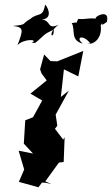

<svg xmlns="http://www.w3.org/2000/svg" viewBox="-20 -780 475 814"><path d="M198 0 172 -11 230 -91 250 -93 254 -198 248 -188 213 -234 223 -247 216 -294 272 -396 238 -369 251 -486 312 -456 333 -564 223 -520 194 -521 167 -549 150 -486 156 -469 178 -439 109 -383 159 -354 120 -283 87 -270 81 -171 120 -129 59 -141 83 -60 85 -67 60 -9 143 14 158 -6 174 -5ZM129 -598C169 -629 159 -633 208 -654C210 -609 174 -633 228 -675C178 -652 198 -694 157 -697C210 -702 178 -758 171 -760C162 -703 140 -728 109 -700C69 -678 99 -676 34 -670C83 -665 78 -652 54 -588C79 -617 147 -614 114 -599ZM349 -597C367 -592 397 -618 357 -595C369 -591 415 -610 407 -673C430 -705 391 -655 433 -687C450 -755 354 -696 396 -699C363 -707 339 -696 312 -700C289 -659 339 -694 284 -682C301 -655 276 -609 331 -595C296 -624 335 -636 365 -593Z"/></svg>

Font: Asimov Aggro
Style: CondIt
Weight: 500
Designer: Google
Version: Version 2.000980; 2014